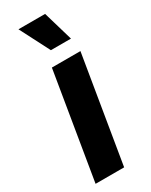

<svg xmlns="http://www.w3.org/2000/svg" viewBox="-200 -806 669 850"><g transform="rotate(-30 134.5 -381.5)"><path d="M16.6 0 106.4 -542.5H252.4L162.6 0ZM141.1 -611.3 63 -763.2H199.2L243.7 -611.3Z"/></g></svg>

Font: Inter 16pt
Style: Bold Italic
Weight: 700
Italic angle: -9.3988°
Version: Version 4.001;git-66647c0bb